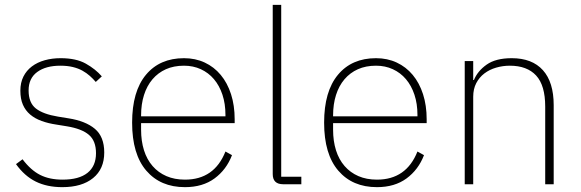

<svg xmlns="http://www.w3.org/2000/svg" viewBox="-20 -760 2396 792"><path d="M237 12Q174 12 127.5 -11Q81 -34 46 -83L73 -103Q107 -58 145.5 -38.5Q184 -19 238 -19Q306 -19 341 -47Q376 -75 376 -128Q376 -179 346.5 -204Q317 -229 256 -239L213 -246Q179 -251 151.5 -261Q124 -271 104.5 -287.5Q85 -304 74.5 -328Q64 -352 64 -386Q64 -419 76.5 -444Q89 -469 111.5 -486Q134 -503 164.5 -511.5Q195 -520 230 -520Q294 -520 334 -497.5Q374 -475 400 -445L375 -422Q364 -435 350.5 -447Q337 -459 320 -468.5Q303 -478 280.5 -483.5Q258 -489 229 -489Q169 -489 133.5 -463Q98 -437 98 -387Q98 -336 128 -312.5Q158 -289 219 -279L262 -272Q333 -261 371.5 -228.5Q410 -196 410 -131Q410 -63 364 -25.5Q318 12 237 12Z M743 12Q642 12 583.5 -56Q525 -124 525 -254Q525 -383 582 -451.5Q639 -520 739 -520Q786 -520 824.5 -502Q863 -484 890.5 -451Q918 -418 933 -371.5Q948 -325 948 -268V-252H562V-225Q562 -178 574 -140Q586 -102 609.5 -75Q633 -48 666.5 -33.5Q700 -19 743 -19Q864 -19 910 -135L937 -120Q914 -60 865 -24Q816 12 743 12ZM739 -489Q697 -489 664.5 -474.5Q632 -460 609 -433Q586 -406 574 -368Q562 -330 562 -284V-280H910V-286Q910 -332 897.5 -369.5Q885 -407 862.5 -433.5Q840 -460 808.5 -474.5Q777 -489 739 -489Z M1148 0Q1105 0 1105 -42V-740H1140V-31H1223V0Z M1535 12Q1434 12 1375.5 -56Q1317 -124 1317 -254Q1317 -383 1374 -451.5Q1431 -520 1531 -520Q1578 -520 1616.5 -502Q1655 -484 1682.5 -451Q1710 -418 1725 -371.5Q1740 -325 1740 -268V-252H1354V-225Q1354 -178 1366 -140Q1378 -102 1401.5 -75Q1425 -48 1458.5 -33.5Q1492 -19 1535 -19Q1656 -19 1702 -135L1729 -120Q1706 -60 1657 -24Q1608 12 1535 12ZM1531 -489Q1489 -489 1456.5 -474.5Q1424 -460 1401 -433Q1378 -406 1366 -368Q1354 -330 1354 -284V-280H1702V-286Q1702 -332 1689.5 -369.5Q1677 -407 1654.5 -433.5Q1632 -460 1600.5 -474.5Q1569 -489 1531 -489Z M1897 0V-508H1932V-430H1935Q1950 -467 1987.5 -493.5Q2025 -520 2091 -520Q2175 -520 2219.5 -470.5Q2264 -421 2264 -326V0H2229V-320Q2229 -408 2191.5 -448.5Q2154 -489 2083 -489Q2054 -489 2026.5 -481Q1999 -473 1978 -457Q1957 -441 1944.5 -417Q1932 -393 1932 -361V0Z"/></svg>

Font: IBM Plex Sans Arabic ExtLt
Style: Regular
Weight: 200
Designer: Mike Abbink, Paul van der Laan, Pieter van Rosmalen, Wael Morcos, Khajak Apelian
Foundry: Bold Monday
Version: Version 1.2